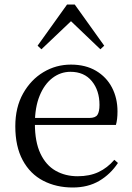

<svg xmlns="http://www.w3.org/2000/svg" viewBox="-20 -818 587 853"><path d="M303 15Q230 15 172 -15Q114 -45 81 -106Q48 -167 48 -257Q48 -341 82.5 -402.5Q117 -464 173 -497.5Q229 -531 295 -531Q360 -531 406.5 -503.5Q453 -476 477.5 -429Q502 -382 502 -323Q502 -287 495 -263H87V-294H377Q404 -294 413 -308Q422 -322 422 -352Q422 -416 388 -457.5Q354 -499 293 -499Q249 -499 213 -471.5Q177 -444 156 -392.5Q135 -341 135 -269Q135 -188 159.5 -136Q184 -84 227 -59.5Q270 -35 325 -35Q378 -35 417.5 -53.5Q457 -72 488 -108L504 -94Q471 -44 421 -14.5Q371 15 303 15ZM426 -599 268 -750H323L164 -599L147 -615L278 -798H312L443 -615Z"/></svg>

Font: Noto Serif JP
Style: Regular
Weight: 400
Designer: Ryoko NISHIZUKA  (kana & ideographs); Frank Grießhammer (Latin, Greek & Cyrillic); Wenlong ZHANG  (bopomofo); Sandoll Co
Foundry: Adobe
Version: Version 2.003-H1;hotconv 1.1.1;makeotfexe 2.6.0